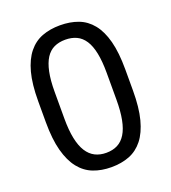

<svg xmlns="http://www.w3.org/2000/svg" viewBox="-134 -821 829 929"><g transform="rotate(-20 281.0 -356.0)"><path d="M504.9 -303.2Q504.9 -215.8 489.3 -156Q473.6 -96.2 444.6 -59.3Q415.5 -22.5 374.3 -6.3Q333 9.8 281.2 9.8Q230 9.8 188.5 -6.3Q147 -22.5 117.7 -59.3Q88.4 -96.2 72.3 -156Q56.2 -215.8 56.2 -303.2V-411.6Q56.2 -499 72 -558.1Q87.9 -617.2 117.2 -653.3Q146.5 -689.5 187.7 -705.1Q229 -720.7 280.3 -720.7Q332 -720.7 373.5 -705.1Q415 -689.5 444.3 -653.3Q473.6 -617.2 489.3 -558.1Q504.9 -499 504.9 -411.6ZM414.6 -426.8Q414.6 -486.8 406 -528.8Q397.5 -570.8 380.4 -596.9Q363.3 -623 338.1 -634.8Q313 -646.5 280.3 -646.5Q248 -646.5 222.9 -634.8Q197.8 -623 180.9 -596.9Q164.1 -570.8 155.3 -528.8Q146.5 -486.8 146.5 -426.8V-289.1Q146.5 -229.5 155.3 -186.8Q164.1 -144 181.4 -116.7Q198.7 -89.4 223.9 -76.7Q249 -64 281.2 -64Q314.5 -64 339.4 -76.7Q364.3 -89.4 381.1 -116.7Q397.9 -144 406.2 -186.8Q414.6 -229.5 414.6 -289.1Z"/></g></svg>

Font: RobotoDraft
Style: Regular
Weight: 400
Designer: Google
Foundry: Google
Version: Version 2.000988-w1; 2014